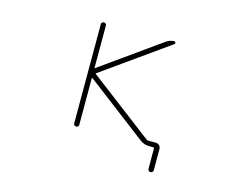

<svg xmlns="http://www.w3.org/2000/svg" viewBox="-90 -687 1180 925"><g transform="rotate(15 500.0 -224.5)"><path d="M711.9 82V-19.5Q711.9 -24.4 708 -24.4H685.5Q661.1 -24.4 641.6 -39.1L337.9 -270.5Q335 -272.5 335 -268.6V-36.1Q335 -31.2 331.1 -27.8Q327.1 -24.4 322.3 -24.4Q317.4 -24.4 313.5 -27.8Q309.6 -31.2 309.6 -36.1V-532.2Q309.6 -537.1 313.5 -540.5Q317.4 -543.9 322.3 -543.9Q327.1 -543.9 331.1 -540.5Q335 -537.1 335 -532.2V-321.3Q335 -317.4 337.9 -320.3L633.8 -531.2Q652.3 -543.9 673.8 -543.9Q677.7 -543.9 679.7 -539.1Q681.6 -534.2 677.7 -531.2L349.6 -297.9Q345.7 -295.9 349.6 -293L668 -50.8Q670.9 -48.8 675.8 -48.8H713.9Q723.6 -48.8 731 -41.5Q738.3 -34.2 738.3 -24.4V82Q738.3 87.9 734.4 91.3Q730.5 94.7 725.1 94.7Q719.7 94.7 715.8 91.3Q711.9 87.9 711.9 82Z"/></g></svg>

Font: Rounded Mgen+ 1m thin
Style: Regular
Weight: 100
Designer: [Source Han Sans]
Ryoko NISHIZUKA  (kana & ideographs); Paul D. Hunt (Latin, Greek & Cyrillic); Wenlong ZHANG  (bopomofo
Version: Version 1.059.20150602